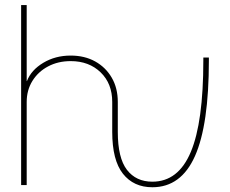

<svg xmlns="http://www.w3.org/2000/svg" viewBox="-20 -748 930 776"><path d="M595.7 8.8Q520 8.8 476.8 -45.9Q433.6 -100.6 433.6 -214.8V-335.9Q433.6 -410.2 386.7 -455.6Q339.8 -501 265.6 -501Q214.8 -501 174.6 -479.7Q134.3 -458.5 111.1 -421.1Q87.9 -383.8 87.9 -335.9V0H65.4V-727.5H87.9V-420.4H88.9Q106 -464.8 154.8 -494.1Q203.6 -523.4 265.6 -523.4Q321.8 -523.4 364.5 -499.8Q407.2 -476.1 431.6 -434.1Q456.1 -392.1 456.1 -335.9V-214.8Q456.1 -109.9 492.9 -61.8Q529.8 -13.7 595.7 -13.7Q700.7 -13.7 751.2 -134Q801.8 -254.4 801.8 -503.9V-515.6H824.2V-503.9Q824.2 -243.7 768.1 -117.4Q711.9 8.8 595.7 8.8Z"/></svg>

Font: Inter Display Thin
Style: Regular
Weight: 100
Designer: Rasmus Andersson
Foundry: rsms
Version: Version 4.000;git-a52131595